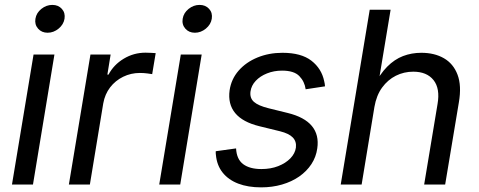

<svg xmlns="http://www.w3.org/2000/svg" viewBox="-20 -768 1992 799"><path d="M29.8 0 119.6 -541H206.5L117.2 0ZM178.2 -631.8Q153.3 -631.8 138.4 -648.9Q123.5 -666 127.4 -689.9Q131.3 -714.4 152.1 -731Q172.9 -747.6 197.8 -747.6Q222.7 -747.6 237.5 -731Q252.4 -714.4 248.5 -689.9Q244.6 -666 223.9 -648.9Q203.1 -631.8 178.2 -631.8Z M266.6 0 356.4 -541H440.4L426.8 -457.5H431.6Q453.1 -498.5 494.9 -523.7Q536.6 -548.8 585.4 -548.8Q595.7 -548.8 608.2 -548.1Q620.6 -547.4 627.9 -546.9L613.3 -459.5Q607.9 -460.4 593.3 -462.4Q578.6 -464.4 562 -464.4Q524.9 -464.4 492.4 -448.5Q460 -432.6 438.2 -404.3Q416.5 -376 409.7 -337.9L354 0Z M642.6 0 732.4 -541H819.3L730 0ZM791 -631.8Q766.1 -631.8 751.2 -648.9Q736.3 -666 740.2 -689.9Q744.1 -714.4 764.9 -731Q785.6 -747.6 810.5 -747.6Q835.4 -747.6 850.3 -731Q865.2 -714.4 861.3 -689.9Q857.4 -666 836.7 -648.9Q815.9 -631.8 791 -631.8Z M1066.9 11.7Q1012.2 11.7 971.4 -3.9Q930.7 -19.5 906.5 -49.8Q882.3 -80.1 878.4 -124Q877.9 -127.9 877.7 -131.3Q877.4 -134.8 877.9 -138.7L962.4 -150.4Q964.8 -105 992.2 -84.7Q1019.5 -64.5 1067.9 -64.5Q1106.9 -64.5 1137.9 -76.7Q1168.9 -88.9 1188.5 -109.1Q1208 -129.4 1211.4 -153.8Q1214.4 -179.2 1198.5 -195.8Q1182.6 -212.4 1145.5 -221.7L1059.6 -242.7Q989.7 -259.8 958.7 -297.4Q927.7 -335 935.5 -392.1Q942.4 -439 973.1 -474.1Q1003.9 -509.3 1051.5 -528.8Q1099.1 -548.3 1155.3 -548.3Q1233.4 -548.3 1275.9 -515.4Q1318.4 -482.4 1329.1 -430.2Q1330.6 -424.8 1331.3 -419.7Q1332 -414.6 1332.5 -408.7L1252 -396.5Q1247.6 -428.7 1225.6 -451.4Q1203.6 -474.1 1153.8 -474.1Q1120.1 -474.1 1091.3 -462.6Q1062.5 -451.2 1044.2 -431.6Q1025.9 -412.1 1022.5 -387.7Q1018.6 -360.4 1036.6 -344.2Q1054.7 -328.1 1098.1 -317.4L1177.2 -297.9Q1247.1 -280.8 1277.8 -243.7Q1308.6 -206.5 1300.3 -150.4Q1295.4 -114.7 1275.9 -85Q1256.3 -55.2 1225.1 -33.4Q1193.8 -11.7 1153.3 0Q1112.8 11.7 1066.9 11.7Z M1538.1 -322.8 1484.9 0H1397.9L1518.6 -727.5H1605.5L1552.7 -409.7H1535.6Q1561 -460 1591.3 -490.5Q1621.6 -521 1657.2 -534.7Q1692.9 -548.3 1733.4 -548.3Q1788.1 -548.3 1827.4 -525.6Q1866.7 -502.9 1884 -457.3Q1901.4 -411.6 1889.6 -342.3L1832.5 0H1745.1L1800.8 -335Q1812 -399.4 1784.2 -434.6Q1756.3 -469.7 1699.7 -469.7Q1661.1 -469.7 1627.4 -452.9Q1593.8 -436 1570.1 -403.6Q1546.4 -371.1 1538.1 -322.8Z"/></svg>

Font: Inter 17pt
Style: Italic
Weight: 400
Italic angle: -9.3988°
Version: Version 4.001;git-66647c0bb